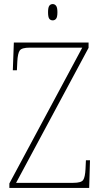

<svg xmlns="http://www.w3.org/2000/svg" viewBox="-20 -923 499 943"><path d="M26 0V-22L384 -689H126Q87 -689 77 -675Q67 -661 65 -620L63 -578H43L48 -714H415V-688L59 -25H340Q379 -25 388.5 -39Q398 -53 400 -93L402 -136H422L418 0ZM239 -823Q228 -823 222 -831Q216 -839 216 -863Q216 -886 222 -894.5Q228 -903 239 -903Q249 -903 255.5 -894.5Q262 -886 262 -863Q262 -839 255.5 -831Q249 -823 239 -823Z"/></svg>

Font: Noto Serif Georgian SemiCondensed Thin
Style: Regular
Weight: 100
Width: 4
Designer: Monotype Design Team, Akaki Razmadze
Foundry: Google LLC
Version: Version 2.003; ttfautohint (v1.8.4.7-5d5b)